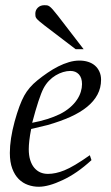

<svg xmlns="http://www.w3.org/2000/svg" viewBox="-20 -711 429 743"><path d="M327.6 -110.4 334 -91.3Q305.2 -64.9 277.6 -45.9Q250 -26.9 222.7 -14.2Q168 11.7 129.9 11.7Q108.4 11.7 88.4 4.6Q68.4 -2.4 52.7 -17.8Q37.1 -33.2 27.6 -58.3Q18.1 -83.5 18.1 -119.1Q18.1 -172.4 36.6 -240.7Q45.9 -274.4 55.2 -299.3Q64.5 -324.2 73.7 -340.8Q91.8 -373.5 124.5 -399.9Q143.6 -415.5 164.1 -429.4Q184.6 -443.4 205.3 -453.9Q226.1 -464.4 246.8 -470.5Q267.6 -476.6 287.1 -476.6Q305.7 -476.6 321 -471.7Q336.4 -466.8 347.4 -457.3Q358.4 -447.8 364.7 -433.8Q371.1 -419.9 371.1 -402.3Q371.1 -371.1 357.2 -345Q343.3 -318.8 316.9 -297.4Q290.5 -275.9 252 -258.5Q213.4 -241.2 164.1 -227.1L100.6 -211.9Q95.7 -187 93.5 -167.5Q91.3 -147.9 91.3 -133.8Q91.3 -109.9 96.9 -91.8Q102.5 -73.7 112.5 -61.8Q122.6 -49.8 136 -43.9Q149.4 -38.1 165.5 -38.1Q195.3 -38.1 229 -51.8Q264.6 -65.9 327.6 -110.4ZM104.5 -235.8Q167 -247.6 211.9 -269.5Q234.9 -281.2 251.2 -295.4Q267.6 -309.6 277.8 -325Q288.1 -340.3 292.7 -355.7Q297.4 -371.1 297.4 -385.3Q297.4 -410.2 285.2 -423.3Q272.9 -436.5 252.4 -436.5Q238.8 -436.5 224.1 -432.1Q209.5 -427.7 195.6 -419.4Q181.6 -411.1 169.4 -398.4Q157.2 -385.7 148.4 -369.1Q130.9 -335.4 104.5 -235.8ZM303.7 -520.5H272.9L151.9 -612.8Q138.7 -623 131.6 -629.2Q124.5 -635.3 121.1 -639.9Q117.7 -644.5 117.2 -648.7Q116.7 -652.8 116.7 -658.2Q116.7 -671.9 126.5 -681.4Q136.2 -690.9 151.9 -690.9Q157.7 -690.9 161.9 -690.4Q166 -689.9 171.4 -686.3Q176.8 -682.6 184.3 -674.1Q191.9 -665.5 204.1 -649.9Z"/></svg>

Font: XB Kayhan
Style: Italic
Weight: 400
Italic angle: -12°
Designer: Behnam
Foundry: Irmug
Version: Version 7.300 2009